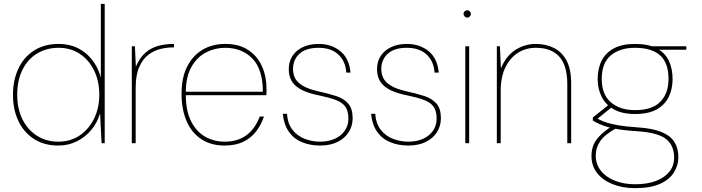

<svg xmlns="http://www.w3.org/2000/svg" viewBox="-20 -740 3628 992"><path d="M281 12Q208 12 155.5 -22Q103 -56 75 -115Q47 -174 47 -250Q47 -326 75 -385.5Q103 -445 156 -479Q209 -513 283 -513Q364 -513 421.5 -466Q479 -419 501 -339V-720H521V0H505L497 -155Q483 -106 451.5 -68.5Q420 -31 376.5 -9.5Q333 12 281 12ZM281 -8Q344 -8 391.5 -40Q439 -72 466 -127Q493 -182 493 -251Q493 -321 466 -376Q439 -431 392 -462Q345 -493 283 -493Q221 -493 172.5 -464Q124 -435 96.5 -380.5Q69 -326 69 -251Q69 -177 96.5 -122.5Q124 -68 172 -38Q220 -8 281 -8Z M661 0V-501H677L682 -396Q701 -440 729 -465.5Q757 -491 794.5 -502Q832 -513 879 -513V-495H871Q844 -495 811 -487.5Q778 -480 748.5 -458.5Q719 -437 700 -395.5Q681 -354 681 -286V0Z M1140 12Q1070 12 1020 -21Q970 -54 944 -114.5Q918 -175 918 -256Q918 -339 947 -396Q976 -453 1026.5 -483Q1077 -513 1143 -513Q1216 -513 1263.5 -481Q1311 -449 1334 -396.5Q1357 -344 1357 -282Q1357 -273 1357 -265.5Q1357 -258 1356 -248H929V-266H1338Q1338 -382 1284 -437.5Q1230 -493 1143 -493Q1091 -493 1045 -469.5Q999 -446 969.5 -395Q940 -344 940 -261V-252Q940 -167 967.5 -113Q995 -59 1040.5 -33.5Q1086 -8 1140 -8Q1209 -8 1254 -42Q1299 -76 1322 -138H1344Q1329 -94 1302.5 -60Q1276 -26 1236 -7Q1196 12 1140 12Z M1634 12Q1583 12 1541 -5Q1499 -22 1473 -58.5Q1447 -95 1441 -152H1463Q1466 -101 1491.5 -69Q1517 -37 1555 -22.5Q1593 -8 1634 -8Q1677 -8 1710 -23Q1743 -38 1761.5 -65Q1780 -92 1780 -126Q1780 -167 1764 -189Q1748 -211 1715 -223.5Q1682 -236 1629 -247Q1588 -255 1558 -267Q1528 -279 1509 -295.5Q1490 -312 1481 -333.5Q1472 -355 1472 -383Q1472 -422 1491 -451Q1510 -480 1544.5 -496.5Q1579 -513 1626 -513Q1692 -513 1738 -476Q1784 -439 1791 -365H1769Q1766 -422 1729 -457.5Q1692 -493 1626 -493Q1561 -493 1527.5 -462.5Q1494 -432 1494 -383Q1494 -358 1504.5 -336.5Q1515 -315 1543.5 -297.5Q1572 -280 1625 -268Q1676 -257 1716 -244Q1756 -231 1779 -205Q1802 -179 1802 -129Q1802 -89 1781.5 -57Q1761 -25 1723.5 -6.5Q1686 12 1634 12Z M2090 12Q2039 12 1997 -5Q1955 -22 1929 -58.5Q1903 -95 1897 -152H1919Q1922 -101 1947.5 -69Q1973 -37 2011 -22.5Q2049 -8 2090 -8Q2133 -8 2166 -23Q2199 -38 2217.5 -65Q2236 -92 2236 -126Q2236 -167 2220 -189Q2204 -211 2171 -223.5Q2138 -236 2085 -247Q2044 -255 2014 -267Q1984 -279 1965 -295.5Q1946 -312 1937 -333.5Q1928 -355 1928 -383Q1928 -422 1947 -451Q1966 -480 2000.5 -496.5Q2035 -513 2082 -513Q2148 -513 2194 -476Q2240 -439 2247 -365H2225Q2222 -422 2185 -457.5Q2148 -493 2082 -493Q2017 -493 1983.5 -462.5Q1950 -432 1950 -383Q1950 -358 1960.5 -336.5Q1971 -315 1999.5 -297.5Q2028 -280 2081 -268Q2132 -257 2172 -244Q2212 -231 2235 -205Q2258 -179 2258 -129Q2258 -89 2237.5 -57Q2217 -25 2179.5 -6.5Q2142 12 2090 12Z M2384 0V-501H2404V0ZM2394 -649Q2387 -649 2381 -655Q2375 -661 2375 -668Q2375 -676 2381 -681.5Q2387 -687 2394 -687Q2402 -687 2407.5 -681.5Q2413 -676 2413 -668Q2413 -661 2407.5 -655Q2402 -649 2394 -649Z M2547 0V-501H2563L2568 -387Q2596 -453 2644 -483Q2692 -513 2749 -513Q2800 -513 2841.5 -492.5Q2883 -472 2907 -427.5Q2931 -383 2931 -310V0H2911V-305Q2911 -402 2869.5 -447.5Q2828 -493 2749 -493Q2697 -493 2656.5 -467.5Q2616 -442 2591.5 -392.5Q2567 -343 2567 -271V0Z M3261 232Q3196 232 3145 211.5Q3094 191 3065 154Q3036 117 3036 66Q3036 35 3046 10Q3056 -15 3079 -38.5Q3102 -62 3143 -89L3165 -78Q3103 -44 3080.5 -10Q3058 24 3058 64Q3058 108 3084 141.5Q3110 175 3156.5 193.5Q3203 212 3261 212Q3325 212 3370 194.5Q3415 177 3439 146.5Q3463 116 3463 75Q3463 11 3421 -22Q3379 -55 3272 -62Q3221 -65 3184 -70.5Q3147 -76 3121 -83.5Q3095 -91 3076.5 -99.5Q3058 -108 3043 -117V-133L3127 -200L3149 -193L3058 -119L3052 -133Q3066 -128 3080 -120.5Q3094 -113 3116.5 -106Q3139 -99 3176 -92.5Q3213 -86 3273 -82Q3353 -77 3399 -57.5Q3445 -38 3465 -5.5Q3485 27 3485 72Q3485 113 3462.5 150Q3440 187 3391 209.5Q3342 232 3261 232ZM3261 -151Q3194 -151 3151.5 -175Q3109 -199 3088.5 -240Q3068 -281 3068 -331Q3068 -386 3088.5 -426.5Q3109 -467 3151.5 -490Q3194 -513 3261 -513Q3331 -513 3373.5 -490Q3416 -467 3435.5 -426.5Q3455 -386 3455 -331Q3455 -281 3435.5 -240Q3416 -199 3373.5 -175Q3331 -151 3261 -151ZM3261 -171Q3350 -171 3392 -214.5Q3434 -258 3434 -332Q3434 -415 3390.5 -454Q3347 -493 3261 -493Q3183 -493 3136 -454Q3089 -415 3089 -332Q3089 -252 3136 -211.5Q3183 -171 3261 -171ZM3355 -483 3346 -501H3526V-483Z"/></svg>

Font: DM Sans 17pt Thin
Style: Regular
Weight: 250
Version: Version 4.004;gftools[0.9.30]